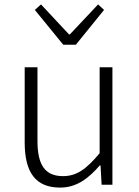

<svg xmlns="http://www.w3.org/2000/svg" viewBox="-20 -838 630 871"><path d="M253 13C327 13 381 -28 433 -88H436L441 0H490V-533H432V-143C372 -71 328 -39 266 -39C184 -39 150 -90 150 -199V-533H92V-192C92 -55 142 13 253 13ZM267 -635H324L452 -793L425 -818L297 -682H293L166 -818L138 -793Z"/></svg>

Font: Noto Sans CJK JP Light
Style: Regular
Weight: 300
Designer: Ryoko NISHIZUKA (kana & ideographs); Paul D. Hunt (Latin, Greek & Cyrillic); Wenlong ZHANG (bopomofo); Sandoll Communica
Foundry: Adobe Systems Incorporated
Version: Version 1.004;PS 1.004;hotconv 1.0.82;makeotf.lib2.5.63406